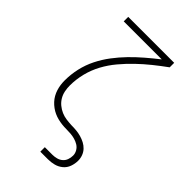

<svg xmlns="http://www.w3.org/2000/svg" viewBox="-273 -838 1146 1146"><g transform="rotate(45 300.0 -265.0)"><path d="M300 205V167H364Q381 167 398.5 162.5Q416 158 429.5 146.5Q443 135 449 118Q455 101 455 83Q455 65 445.5 48.5Q436 32 420.5 22.5Q405 13 387.5 8Q370 3 351.5 1.5Q333 0 314.5 0Q296 0 278 -2Q260 -4 242 -8.5Q224 -13 207.5 -20.5Q191 -28 176 -39Q161 -50 148.5 -63.5Q136 -77 127 -93Q118 -109 112.5 -126.5Q107 -144 104.5 -162Q102 -180 102 -198Q102 -250 113.5 -300.5Q125 -351 148 -397Q171 -443 202 -484Q233 -525 268.5 -561.5Q304 -598 343 -631.5Q382 -665 423 -697H102V-735H490V-697Q447 -666 406 -633Q365 -600 327 -563.5Q289 -527 255 -486.5Q221 -446 196 -400Q171 -354 158 -302.5Q145 -251 145 -198Q145 -176 149.5 -153.5Q154 -131 165.5 -111.5Q177 -92 194.5 -77.5Q212 -63 232.5 -54Q253 -45 275.5 -42Q298 -39 320 -38H322Q342 -38 362 -36Q382 -34 401.5 -28.5Q421 -23 439 -13.5Q457 -4 470.5 10.5Q484 25 491 44Q498 63 498 83Q498 109 489 134Q480 159 460 175.5Q440 192 415 198.5Q390 205 364 205Z"/></g></svg>

Font: Iosevka Curly Slab XLtEx
Style: Regular
Weight: 200
Width: 7
Monospace: yes
Designer: Belleve Invis
Foundry: Belleve Invis
Version: Version 11.1.0; ttfautohint (v1.8.3)